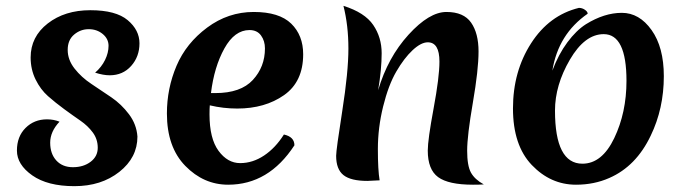

<svg xmlns="http://www.w3.org/2000/svg" viewBox="-20 -618 2345 658"><path d="M451 -150Q451 -78 389 -29Q327 20 235 20Q143 20 90.5 -17Q38 -54 38 -102Q38 -150 67.5 -179.5Q97 -209 141 -209Q164 -209 184 -201Q152 -167 152 -129Q152 -91 173 -68Q194 -45 230 -45Q266 -45 290.5 -63.5Q315 -82 315 -111.5Q315 -141 298 -164Q281 -187 255.5 -204.5Q230 -222 200 -244Q170 -266 144.5 -288.5Q119 -311 102 -345.5Q85 -380 85 -421Q85 -492 143.5 -537.5Q202 -583 289.5 -583Q377 -583 417.5 -549Q458 -515 458 -469.5Q458 -424 429.5 -392Q401 -360 356 -360Q334 -360 306 -369Q328 -388 340 -412.5Q352 -437 352 -461Q352 -485 332 -501.5Q312 -518 284 -518Q256 -518 234 -499.5Q212 -481 212 -447Q212 -413 235.5 -383Q259 -353 293 -330.5Q327 -308 361.5 -284.5Q396 -261 422 -226.5Q448 -192 451 -150Z M793 -246Q745 -246 699 -257Q698 -247 698 -226Q698 -143 729 -101Q760 -59 803 -59Q846 -59 885 -85Q924 -111 953 -157Q989 -149 989 -120Q901 15 762 15Q678 15 615 -49.5Q552 -114 552 -229Q552 -315 585 -392.5Q618 -470 690 -523.5Q762 -577 849.5 -577Q937 -577 978 -537Q1019 -497 1019 -432Q1019 -338 953.5 -292Q888 -246 793 -246ZM835 -515Q784 -515 749 -452Q714 -389 703 -299H718Q805 -299 846.5 -344Q888 -389 888 -452Q888 -478 874.5 -496.5Q861 -515 835 -515Z M1638 14Q1625 15 1601 15Q1517 15 1481.5 -11Q1446 -37 1446 -102Q1446 -139 1466 -246.5Q1486 -354 1486 -407Q1486 -473 1446 -473Q1423 -473 1394 -446Q1365 -419 1338 -372.5Q1311 -326 1293 -253Q1275 -180 1275 -107.5Q1275 -35 1281 0Q1249 2 1239 2Q1182 2 1157 -18Q1132 -38 1132 -84Q1132 -104 1153 -238Q1174 -372 1174 -451.5Q1174 -531 1157 -598Q1230 -575 1259 -532.5Q1288 -490 1288 -435.5Q1288 -381 1276 -309Q1309 -421 1380 -499Q1451 -577 1510 -577Q1569 -577 1594.5 -540.5Q1620 -504 1620 -441.5Q1620 -379 1600.5 -266Q1581 -153 1581 -101.5Q1581 -50 1594 -26.5Q1607 -3 1638 14Z M2049 -501Q1984 -501 1933 -413.5Q1882 -326 1882 -239Q1882 -57 1976 -57Q2043 -57 2085 -144.5Q2127 -232 2127 -341Q2127 -501 2049 -501ZM1964 -591Q1975 -591 1984.5 -584.5Q1994 -578 1994 -571Q1893 -501 1873 -376Q1894 -432 1924.5 -473Q1955 -514 1988 -535Q2051 -574 2111 -574Q2171 -574 2213 -515Q2255 -456 2255 -357Q2255 -246 2210 -153Q2160 -48 2068 -8Q2016 15 1954 15Q1867 15 1802.5 -52.5Q1738 -120 1738 -246.5Q1738 -373 1800 -469.5Q1862 -566 1964 -591Z"/></svg>

Font: Merienda One
Style: Regular
Weight: 400
Designer: Eduardo Rodriguez Tunni
Foundry: Eduardo Rodriguez Tunni
Version: Version 1.001